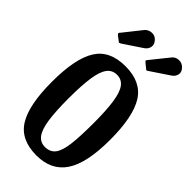

<svg xmlns="http://www.w3.org/2000/svg" viewBox="-313 -1095 1181 1181"><g transform="rotate(45 277.0 -505.0)"><path d="M24 -375Q24 -577 82 -670Q140 -763 277 -763Q413.5 -763 471.8 -670Q530 -577 530 -375Q530 -173.5 468 -80.2Q406 13 277 13Q140 13 82 -80.2Q24 -173.5 24 -375ZM168.5 -375Q168.5 -262 178.8 -193Q189 -124 212.8 -92.5Q236.5 -61 277 -61Q322.5 -61 345.8 -92.5Q369 -124 377.2 -193Q385.5 -262 385.5 -375Q385.5 -488 375.2 -557Q365 -626 341.2 -657.5Q317.5 -689 277 -689Q236.5 -689 212.8 -657.5Q189 -626 178.8 -557Q168.5 -488 168.5 -375ZM135.5 -844.5 108 -865Q100.5 -872.5 101.8 -876.8Q103 -881 110 -888L199.5 -1000.5Q215.5 -1021 243.2 -1023.2Q271 -1025.5 289 -1005.5Q309 -984.5 305.2 -961.5Q301.5 -938.5 280.5 -923.5L163 -845Q153.5 -839 148.5 -837.5Q143.5 -836 135.5 -844.5ZM376 -842.5 348 -865Q340.5 -872 339.8 -875.2Q339 -878.5 346 -886L438 -1000.5Q454 -1021 481.2 -1022.2Q508.5 -1023.5 527.5 -1003.5Q548 -982.5 543.5 -960Q539 -937.5 519 -923.5L393.5 -839.5Q387 -835.5 384.2 -836.2Q381.5 -837 376 -842.5Z"/></g></svg>

Font: Besley* Condensed Semi
Style: Regular
Weight: 600
Width: 3
Designer: Owen Earl
Foundry: indestructible type*
Version: Version 3.000; ttfautohint (v1.8.3)